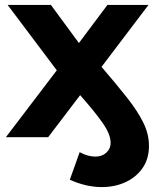

<svg xmlns="http://www.w3.org/2000/svg" viewBox="-20 -558 634 781"><path d="M4 0 211 -272 11 -538H187L301 -383L417 -538H584L393 -286Q454 -215 497 -160.5Q540 -106 563 -59Q586 -12 586 35Q586 88 560 125.5Q534 163 490.5 183Q447 203 394 203Q330 203 264 173L304 61Q337 79 368 79Q395 79 412.5 63Q430 47 430 23Q430 -11 398.5 -56.5Q367 -102 306 -171L176 0Z"/></svg>

Font: Montserrat
Style: Bold
Weight: 700
Designer: Julieta Ulanovsky
Foundry: Julieta Ulanovsky
Version: Version 9.000; ttfautohint (v1.8.4.7-5d5b)